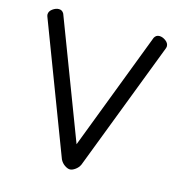

<svg xmlns="http://www.w3.org/2000/svg" viewBox="-105 -792 824 884"><g transform="rotate(15 307.5 -350.0)"><path d="M23 -663Q23 -678 38 -689Q53 -700 68 -700Q84 -700 92 -685L307 -120L523 -685Q531 -700 547 -700Q562 -700 577 -689Q592 -678 592 -663Q592 -659 590 -653L353 -35Q346 -20 332 -10Q318 0 307 0Q296 0 282 -9.5Q268 -19 260 -35L25 -653Q23 -659 23 -663Z"/></g></svg>

Font: Happy Monkey
Style: Regular
Weight: 400
Version: Version 1.001